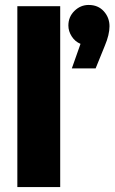

<svg xmlns="http://www.w3.org/2000/svg" viewBox="-20 -755 466 775"><path d="M50 0V-730H223V0ZM270 -479 305 -578Q283 -587 269.5 -608Q256 -629 256 -652Q256 -687 280.5 -711Q305 -735 338 -735Q376 -735 399 -709.5Q422 -684 422 -649Q422 -615 403 -570L366 -479Z"/></svg>

Font: MuseoModerno ExtraBold
Style: Regular
Weight: 800
Designer: Pablo Cosgaya, Héctor Gatti, Marcela Romero, and the Authors of The MuseoModerno Project.
Foundry: Omnibus-Type Team
Version: Version 1.001